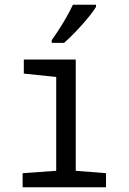

<svg xmlns="http://www.w3.org/2000/svg" viewBox="-20 -786 540 806"><path d="M197 -617V-606H249C290 -642 358 -715 383 -757V-766H286C265 -721 235 -671 197 -617ZM75 0H425V-59L298 -69V-536H80V-477L216 -463V-69L75 -59Z"/></svg>

Font: Noto Sans Mono ExtraCondensed
Style: Regular
Weight: 400
Width: 2
Designer: Monotype Design Team
Foundry: Monotype Imaging Inc.
Version: Version 2.014